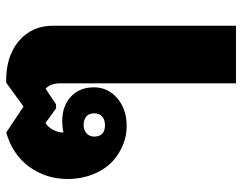

<svg xmlns="http://www.w3.org/2000/svg" viewBox="-101 -462 782 620"><g transform="rotate(-90 290.0 -152.0)"><path d="M331 219V-350Q331 -362 327.5 -373.5Q324 -385 314 -396L263 -362H250L203 -396Q189 -388 180.5 -371Q172 -354 172 -338Q189 -342 209 -342Q258 -342 288 -314Q318 -286 318 -240Q318 -194 282.5 -164Q247 -134 193 -134Q162 -134 134.5 -145Q107 -156 84 -175Q55 -200 38.5 -239.5Q22 -279 22 -324Q22 -394 61 -448Q100 -502 172 -523L256 -467L333 -523Q416 -525 466.5 -483Q517 -441 517 -371V219ZM196 -204Q213 -204 223.5 -213Q234 -222 234 -239Q234 -256 223.5 -264.5Q213 -273 196 -273Q180 -273 169.5 -263.5Q159 -254 159 -239Q159 -204 196 -204Z"/></g></svg>

Font: Noto Sans Thai Looped UI Black
Style: Regular
Weight: 900
Designer: Cadson Demak Team
Foundry: Cadson Demak Co., Ltd.
Version: Version 1.000